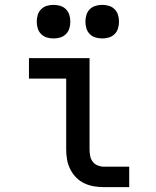

<svg xmlns="http://www.w3.org/2000/svg" viewBox="-20 -769 640 789"><path d="M407 0Q386 0 365.5 -3.5Q345 -7 326 -16Q307 -25 292.5 -40Q278 -55 268.5 -74Q259 -93 255.5 -113.5Q252 -134 252 -155V-446H99V-530H348V-155Q348 -142 350.5 -128.5Q353 -115 361 -104.5Q369 -94 381.5 -89Q394 -84 407 -84H511V0ZM400 -611Q386 -611 372.5 -615Q359 -619 349 -629Q339 -639 335 -652.5Q331 -666 331 -680Q331 -694 335 -707.5Q339 -721 349 -731Q359 -741 372.5 -745Q386 -749 400 -749Q414 -749 427.5 -745Q441 -741 451 -731Q461 -721 465 -707.5Q469 -694 469 -680Q469 -666 465 -652.5Q461 -639 451 -629Q441 -619 427.5 -615Q414 -611 400 -611ZM200 -611Q186 -611 172.5 -615Q159 -619 149 -629Q139 -639 135 -652.5Q131 -666 131 -680Q131 -694 135 -707.5Q139 -721 149 -731Q159 -741 172.5 -745Q186 -749 200 -749Q214 -749 227.5 -745Q241 -741 251 -731Q261 -721 265 -707.5Q269 -694 269 -680Q269 -666 265 -652.5Q261 -639 251 -629Q241 -619 227.5 -615Q214 -611 200 -611Z"/></svg>

Font: Iosevka Curly Medium Extended
Style: Regular
Weight: 500
Width: 7
Monospace: yes
Designer: Belleve Invis
Foundry: Belleve Invis
Version: Version 11.1.0; ttfautohint (v1.8.3)